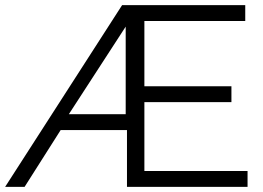

<svg xmlns="http://www.w3.org/2000/svg" viewBox="-46 -730 1027 750"><path d="M431 -710H912V-648H518V-393H858V-331H518V-62H921V0H450V-222H191L50 0H-26ZM445 -284V-626L223 -284Z"/></svg>

Font: Raleway Thin
Style: Regular
Weight: 400
Version: Version 4.026